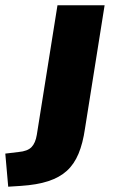

<svg xmlns="http://www.w3.org/2000/svg" viewBox="-121 -512 428 725"><path d="M-90 193 -101 68 -51 62Q-17 59 -2 43.5Q13 28 18 -3L96 -492H274L200 -27Q192 29 175.5 68.5Q159 108 131.5 133Q104 158 61.5 172Q19 186 -43 190Z"/></svg>

Font: Nunito Sans 12pt ExtraLight 12pt Black
Style: Italic
Weight: 900
Italic angle: -9°
Version: Version 3.101;gftools[0.9.27]